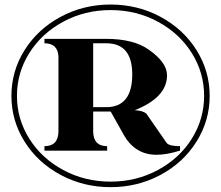

<svg xmlns="http://www.w3.org/2000/svg" viewBox="-20 -658 955 829"><path d="M252.8 75.9Q345.9 126.2 457.4 126.2Q568.8 126.2 662 75.9Q755.1 25.6 808.2 -59.3Q861.3 -144.3 861.3 -244.1Q861.3 -344 808.2 -428.8Q755.1 -513.7 662 -564.1Q568.8 -614.5 457.4 -614.5Q345.9 -614.5 252.8 -564.1Q159.7 -513.7 106.4 -428.8Q53.2 -344 53.2 -244.1Q53.2 -144.3 106.4 -59.3Q159.7 25.6 252.8 75.9ZM457.4 150.1Q340.1 150.1 241.3 96.9Q142.6 43.7 85.9 -46.9Q29.3 -137.5 29.3 -244.1Q29.3 -350.8 85.9 -441.3Q142.6 -531.7 241.3 -585.1Q340.1 -638.4 457.4 -638.4Q574.7 -638.4 673.5 -585.1Q772.2 -531.7 828.7 -441.3Q885.3 -350.8 885.3 -244.1Q885.3 -137.5 828.7 -46.9Q772.2 43.7 673.5 96.9Q574.7 150.1 457.4 150.1ZM513.7 -76.9 458 -176.3H382.3V-92.3Q382.3 -26.9 442.6 -26.9V-7.6H171.9V-26.9Q232.4 -26.9 232.4 -92.3V-413.8Q229.7 -470.9 171.9 -471.2V-490.2H438.5Q556.2 -490.2 622.1 -443.8Q701.2 -388.2 701.2 -333Q701.2 -237.3 561.8 -182.1Q597.4 -180.4 612.1 -167L699.2 -41.5Q709.5 -26.9 757.3 -26.9V-7.8Q700 10.3 656 10.3Q562.5 10.3 513.7 -76.9ZM382.3 -471.2V-195.3H438.5Q551 -195.3 551 -336.9Q551 -471.2 438.5 -471.2Z"/></svg>

Font: itsadzoke
Style: Regular
Weight: 700
Width: 7
Version: Version 0.45